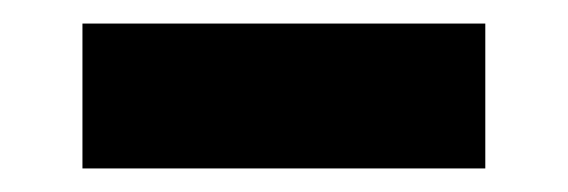

<svg xmlns="http://www.w3.org/2000/svg" viewBox="-20 -376 482 163"><path d="M50 -233H392V-356H50Z"/></svg>

Font: Vanilla Cream Black
Style: Regular
Weight: 900
Designer: Jeremy Tribby, Jinavaṁso
Foundry: Tribby Type
Version: Version 1.422;Glyphs 3.1.2 (3151)